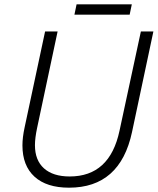

<svg xmlns="http://www.w3.org/2000/svg" viewBox="-20 -860 731 890"><path d="M300 10Q537 10 592 -248L691 -714H633L534 -254Q489 -42 303 -42Q226 -42 184 -79.5Q142 -117 142 -187Q142 -220 152 -267L247 -714H189L94 -269Q84 -223 84 -186Q84 -92 140 -41Q196 10 300 10ZM325 -792 335 -840H591L581 -792Z"/></svg>

Font: Noto Sans UI Light
Style: Italic
Weight: 300
Italic angle: -12°
Designer: Monotype Design Team
Foundry: Monotype Imaging Inc.
Version: Version 1.901